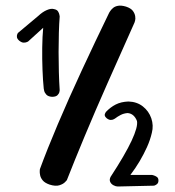

<svg xmlns="http://www.w3.org/2000/svg" viewBox="-20 -679 636 698"><path d="M160 -8Q143 -14 135.5 -23Q128 -32 126 -41.5Q124 -51 124.5 -57.5Q125 -64 125 -64Q151 -135 190 -227Q229 -319 277.5 -423.5Q326 -528 377 -633Q377 -633 380.5 -638.5Q384 -644 391 -650Q398 -656 409.5 -658Q421 -660 438 -655Q456 -649 463 -639.5Q470 -630 471.5 -620Q473 -610 471 -603.5Q469 -597 469 -597Q418 -483 371.5 -378Q325 -273 287.5 -183Q250 -93 223 -24Q223 -24 216.5 -17Q210 -10 196 -5.5Q182 -1 160 -8ZM169 -327Q155 -328 148.5 -335Q142 -342 140.5 -349.5Q139 -357 139 -357Q136 -386 134.5 -425.5Q133 -465 133.5 -505.5Q134 -546 137 -578L82 -528Q82 -528 77.5 -526Q73 -524 66 -524Q59 -524 50 -531Q42 -538 41.5 -544.5Q41 -551 43 -555Q45 -559 45 -559L119 -621Q135 -636 150.5 -642.5Q166 -649 176 -646Q187 -644 191 -637.5Q195 -631 196 -625Q197 -619 197 -619Q195 -594 194 -560.5Q193 -527 193 -489.5Q193 -452 194 -416.5Q195 -381 197 -351Q197 -351 196 -345Q195 -339 189 -333Q183 -327 169 -327ZM408 -1Q401 -1 392.5 -5.5Q384 -10 380.5 -18Q377 -26 382 -36Q435 -117 458.5 -167.5Q482 -218 478 -239Q473 -252 464.5 -259.5Q456 -267 444 -268Q430 -267 418.5 -261Q407 -255 398 -248Q398 -248 393.5 -245.5Q389 -243 382.5 -243Q376 -243 368 -249Q362 -254 361 -258.5Q360 -263 362 -266.5Q364 -270 365 -272Q381 -289 400.5 -299Q420 -309 447 -310Q478 -309 499.5 -292Q521 -275 530 -249Q539 -223 532 -196Q526 -170 514.5 -144.5Q503 -119 488 -93.5Q473 -68 454 -43H533Q533 -43 538.5 -41.5Q544 -40 550 -36Q556 -32 556 -23Q556 -15 552 -11Q548 -7 544 -5.5Q540 -4 540 -4Z"/></svg>

Font: Sour Gummy Medium
Style: Regular
Weight: 500
Designer: Stefie Justprince
Foundry: Eifetstype
Version: Version 1.000